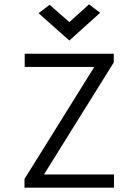

<svg xmlns="http://www.w3.org/2000/svg" viewBox="-20 -866 640 886"><path d="M93 0V-40L415 -557H94V-618H505V-578L183 -61H506V0ZM300 -679 158 -805 209 -844 300 -764 391 -846 442 -807Z"/></svg>

Font: Victor Mono Light
Style: Regular
Weight: 300
Monospace: yes
Designer: Rune Bjørnerås
Version: Version 1.561;gftools[0.9.30]